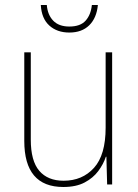

<svg xmlns="http://www.w3.org/2000/svg" viewBox="-20 -830 553 767"><path d="M428 -621V-93H408L405 -204H403Q393 -174 372.5 -146.5Q352 -119 318 -101Q284 -83 233 -83Q77 -83 77 -267V-621H103V-272Q103 -187 137 -147.5Q171 -108 234 -108Q309 -108 355.5 -159.5Q402 -211 402 -320V-621ZM371 -810Q366 -758 336.5 -729Q307 -700 257 -700Q208 -700 177 -728Q146 -756 143 -810H167Q170 -771 192.5 -747.5Q215 -724 257 -724Q301 -724 322 -747.5Q343 -771 347 -810Z"/></svg>

Font: Noto Sans Telugu UI SemiCondensed Thin
Style: Regular
Weight: 100
Width: 4
Designer: Jelle Bosma - Monotype Design Team
Foundry: Monotype Imaging Inc.
Version: Version 2.005; ttfautohint (v1.8.4.7-5d5b)